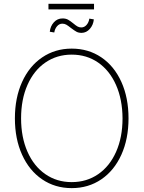

<svg xmlns="http://www.w3.org/2000/svg" viewBox="-20 -970 748 1000"><path d="M353.5 9.8Q266.6 9.8 199.5 -35.9Q132.3 -81.5 95 -164.1Q57.6 -246.6 57.6 -353.5Q57.6 -460.4 95 -543Q132.3 -625.5 199.7 -671.1Q267.1 -716.8 353.5 -716.8Q440.4 -716.8 507.6 -671.4Q574.7 -626 612.1 -543.5Q649.4 -460.9 649.4 -353.5Q649.4 -246.6 612.1 -164.1Q574.7 -81.5 507.6 -35.9Q440.4 9.8 353.5 9.8ZM353.5 -685.5Q276.4 -685.5 216.6 -644.5Q156.7 -603.5 123.3 -528.1Q89.8 -452.6 89.8 -353.5Q89.8 -255.4 123 -179.9Q156.2 -104.5 216.1 -63Q275.9 -21.5 353.5 -21.5Q431.2 -21.5 491.2 -62.7Q551.3 -104 584.7 -179.4Q618.2 -254.9 618.2 -353.5Q617.7 -452.1 584.2 -527.6Q550.8 -603 491 -644.3Q431.2 -685.5 353.5 -685.5ZM405.3 -798.8Q389.2 -798.8 378.4 -804.7Q367.7 -810.5 349.6 -824.2Q335 -835.9 325.7 -841.3Q316.4 -846.7 304.7 -846.7Q288.6 -846.7 277.1 -833.3Q265.6 -819.8 262.7 -800.8L239.3 -804.7Q242.2 -833.5 260.5 -853.8Q278.8 -874 305.7 -874Q322.3 -874 334 -867.7Q345.7 -861.3 362.3 -847.7Q374.5 -837.4 383.3 -832.3Q392.1 -827.1 403.3 -827.1Q419.4 -827.1 430.9 -840.3Q442.4 -853.5 445.3 -873L468.8 -869.1Q465.8 -839.8 448 -819.6Q430.2 -799.3 405.3 -798.8ZM469.7 -920.9H232.4V-950.2H469.7Z"/></svg>

Font: Pretendard JP Thin
Style: Regular
Weight: 100
Designer: Base glyphs from Inter by Rasmus Andersson; Hangeul glyphs from Noto Sans CJK(Source Han Sans) by Jang Soo-young and Kan
Foundry: Kil Hyung-jin
Version: Version 1.309